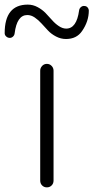

<svg xmlns="http://www.w3.org/2000/svg" viewBox="-72 -809 403 829"><path d="M101.6 -29.3V-503.9Q101.6 -515.6 109.9 -524.4Q118.2 -533.2 130.4 -533.2Q142.6 -533.2 150.9 -524.4Q159.2 -515.6 159.2 -503.9V-29.3Q159.2 -16.6 150.9 -8.3Q142.6 0 130.4 0Q118.2 0 109.9 -8.3Q101.6 -16.6 101.6 -29.3ZM212.9 -640.6Q190.4 -640.6 169.9 -651.4Q149.4 -662.1 135.3 -677.2Q121.1 -692.4 107.4 -707.5Q93.8 -722.7 78.1 -733.4Q62.5 -744.1 45.9 -744.1Q1 -744.1 -8.8 -665Q-9.8 -656.2 -16.6 -650.4Q-23.4 -644.5 -32.2 -645.5Q-41 -646.5 -46.9 -653.3Q-51.8 -658.2 -51.8 -666Q-51.8 -789.1 47.9 -789.1Q70.3 -789.1 90.3 -778.3Q110.4 -767.6 125 -752.4Q139.6 -737.3 152.8 -722.2Q166 -707 182.1 -696.3Q198.2 -685.5 213.9 -685.5Q258.8 -685.5 269.5 -763.7Q270.5 -772.5 277.3 -778.3Q284.2 -784.2 292 -783.2Q300.8 -783.2 306.6 -776.4Q311.5 -770.5 311.5 -763.7Q311.5 -716.8 282.2 -674.8Q258.8 -640.6 212.9 -640.6Z"/></svg>

Font: Gen Jyuu Gothic Light
Style: Regular
Weight: 200
Designer: [Source Han Sans]
Ryoko NISHIZUKA  (kana & ideographs); Paul D. Hunt (Latin, Greek & Cyrillic); Wenlong ZHANG  (bopomofo
Version: Version 1.002.20150607